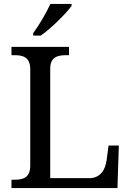

<svg xmlns="http://www.w3.org/2000/svg" viewBox="-20 -951 663 971"><path d="M148 -784V-771H186C239 -807 317 -886 342 -921V-931H235C214 -886 177 -822 148 -784ZM38 0H574L581 -215H529L519 -140C513 -97 491 -50 431 -50H234V-604C234 -663 272 -672 316 -672H329V-714H38V-672H51C96 -672 133 -663 133 -600V-114C133 -51 96 -42 51 -42H38Z"/></svg>

Font: Noto Serif
Style: Regular
Weight: 400
Designer: Monotype Design Team
Foundry: Monotype Imaging Inc.
Version: Version 2.015